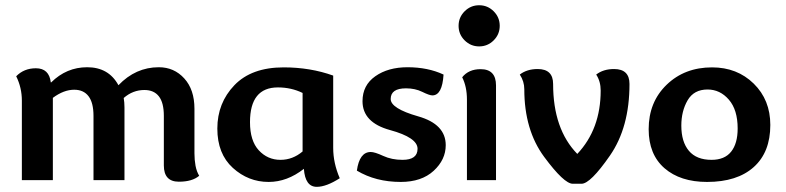

<svg xmlns="http://www.w3.org/2000/svg" viewBox="-20 -684 2983 729"><path d="M172.9 -371.1H174.3Q232.4 -428.7 311 -428.7Q392.6 -428.7 429.7 -360.4Q495.1 -428.7 583 -428.7Q641.1 -428.7 679.7 -386.2Q718.3 -343.8 718.3 -271V-101.6Q718.3 -76.7 722.4 -54.7Q726.6 -32.7 736.3 -16.6Q710 5.9 659.2 5.9Q602.1 5.9 602.1 -55.7V-244.1Q602.1 -293.9 583.3 -318.1Q564.5 -342.3 528.3 -342.3Q484.4 -342.3 449.7 -312Q452.6 -295.4 452.6 -275.9V0H335V-244.1Q335 -293.9 316.2 -318.6Q297.4 -343.3 261.7 -343.3Q222.2 -343.3 180.7 -312.5V0H63V-302.2Q63 -351.1 41.5 -394.5Q71.3 -424.8 116.2 -424.8Q166.5 -424.8 172.9 -371.1Z M1182.6 25.4Q1138.7 25.4 1133.8 -43Q1070.3 6.8 1000 6.8Q922.9 6.8 864 -46.6Q805.2 -100.1 805.2 -195.8Q805.2 -293 870.1 -360.6Q935.1 -428.2 1057.1 -428.2Q1158.2 -428.2 1245.1 -397V-122.6Q1245.1 -64.9 1270 -7.3Q1219.2 25.4 1182.6 25.4ZM1044.9 -77.1Q1091.3 -77.1 1128.9 -108.9V-331.1Q1085.9 -352.1 1035.2 -352.1Q929.2 -352.1 929.2 -220.2Q929.2 -149.4 962.6 -113.3Q996.1 -77.1 1044.9 -77.1Z M1501.5 6.8Q1406.7 6.8 1335 -36.1Q1344.7 -106.9 1387.7 -106.9Q1402.8 -106.9 1435.1 -92Q1467.3 -77.1 1508.3 -77.1Q1565.4 -77.1 1565.4 -119.1Q1565.4 -161.6 1460.9 -190.2Q1356.4 -218.8 1356.4 -299.8Q1356.4 -360.4 1405 -394.5Q1453.6 -428.7 1527.3 -428.7Q1604.5 -428.7 1664.1 -400.9Q1659.2 -321.8 1621.6 -321.8Q1610.4 -321.8 1583.3 -335.2Q1556.2 -348.6 1521.5 -348.6Q1463.4 -348.6 1463.4 -308.1Q1463.4 -272 1567.9 -242.2Q1672.4 -212.4 1672.4 -132.8Q1672.4 -77.6 1626.5 -35.4Q1580.6 6.8 1501.5 6.8Z M1799.3 -507.8Q1767.1 -507.8 1744.1 -530.8Q1721.2 -553.7 1721.2 -585.9Q1721.2 -618.2 1744.1 -641.1Q1767.1 -664.1 1799.3 -664.1Q1831.5 -664.1 1854.5 -641.1Q1877.4 -618.2 1877.4 -585.9Q1877.4 -553.7 1854.5 -530.8Q1831.5 -507.8 1799.3 -507.8ZM1752.9 0V-305.7Q1752.9 -355 1734.9 -390.6Q1759.3 -421.4 1804.7 -421.4Q1863.3 -421.4 1863.3 -359.9V0Z M2260.7 -340.3Q2260.7 -375 2243.7 -400.9Q2270.5 -421.9 2311.5 -421.9Q2370.1 -421.9 2370.1 -365.2Q2370.1 -200.2 2295.9 -93.3Q2221.7 13.7 2188 13.7H2154.8Q2121.6 13.7 2046.1 -88.4Q1970.7 -190.4 1970.7 -345.2Q1970.7 -375 1953.6 -400.9Q1980.5 -421.9 2021.5 -421.9Q2080.1 -421.9 2080.1 -365.2Q2080.1 -193.8 2171.9 -99.6Q2260.7 -193.8 2260.7 -340.3Z M2664.6 6.8Q2563 6.8 2502.9 -45.4Q2442.9 -97.7 2442.9 -193.4Q2442.9 -296.4 2511.2 -362.3Q2579.6 -428.2 2683.6 -428.2Q2778.8 -428.2 2841.8 -366.5Q2904.8 -304.7 2904.8 -209.5Q2904.8 -106 2841.8 -49.6Q2778.8 6.8 2664.6 6.8ZM2681.6 -77.1Q2731.4 -77.1 2756.1 -108.2Q2780.8 -139.2 2780.8 -196.3Q2780.8 -267.1 2747.3 -305.7Q2713.9 -344.2 2666.5 -344.2Q2614.7 -344.2 2590.8 -303.2Q2566.9 -262.2 2566.9 -207Q2566.9 -145.5 2595.7 -111.3Q2624.5 -77.1 2681.6 -77.1Z"/></svg>

Font: Bainsley
Style: Bold
Weight: 700
Designer: Paul James MIller
Foundry: High-Logic / Made with FontCreator
Version: Version 1.411;March 28, 2021;FontCreator 13.0.0.2683 64-bit